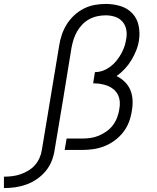

<svg xmlns="http://www.w3.org/2000/svg" viewBox="-178 -763 798 977"><path d="M-158 194V136Q-137 136 -116 133.5Q-95 131 -74.5 124Q-54 117 -34.5 105.5Q-15 94 -0.5 77.5Q14 61 23 41Q32 21 35 0L123 -530Q127 -558 136.5 -586Q146 -614 161.5 -639Q177 -664 199.5 -685Q222 -706 249 -719.5Q276 -733 304.5 -738Q333 -743 361 -743Q399 -743 435 -732Q471 -721 495.5 -695Q520 -669 527.5 -632Q535 -595 529 -557Q525 -531 515 -506Q505 -481 490.5 -457Q476 -433 457 -412.5Q438 -392 415 -376Q438 -365 456.5 -347Q475 -329 485 -305.5Q495 -282 496.5 -254.5Q498 -227 493 -200Q489 -171 478.5 -143Q468 -115 449.5 -91Q431 -67 406 -48.5Q381 -30 353 -19Q325 -8 296.5 -4Q268 0 240 0H151L161 -58H240Q261 -58 282.5 -61Q304 -64 324.5 -72.5Q345 -81 364 -94.5Q383 -108 396.5 -126Q410 -144 418 -165Q426 -186 429 -207Q433 -227 431.5 -245.5Q430 -264 422 -280.5Q414 -297 400 -308.5Q386 -320 369.5 -326.5Q353 -333 334 -336Q315 -339 296 -339L305 -396Q336 -396 364 -411.5Q392 -427 412.5 -451.5Q433 -476 446.5 -505Q460 -534 464 -564Q469 -588 464.5 -612Q460 -636 445 -653Q430 -670 407.5 -677.5Q385 -685 360 -685Q339 -685 317.5 -680.5Q296 -676 276.5 -665.5Q257 -655 241 -638.5Q225 -622 214 -602.5Q203 -583 196.5 -562.5Q190 -542 186 -521Q165 -390 143.5 -260Q122 -130 100 0Q96 28 85 56Q74 84 54.5 107.5Q35 131 9.5 148.5Q-16 166 -44 176Q-72 186 -100.5 190Q-129 194 -158 194Z"/></svg>

Font: Iosevka Curly Light Extended
Style: Italic
Weight: 300
Width: 7
Italic angle: -9°
Monospace: yes
Designer: Belleve Invis
Foundry: Belleve Invis
Version: Version 11.1.0; ttfautohint (v1.8.3)